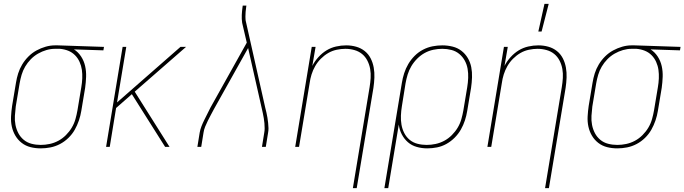

<svg xmlns="http://www.w3.org/2000/svg" viewBox="-20 -764 3561 999"><path d="M192 8Q164 8 138.5 1.5Q113 -5 93 -20.5Q73 -36 60 -58Q47 -80 41.5 -105.5Q36 -131 37.5 -158.5Q39 -186 43 -213L63 -333Q67 -358 74.5 -382Q82 -406 95.5 -428.5Q109 -451 128 -470Q147 -489 170 -501.5Q193 -514 217.5 -521Q242 -528 266 -528H281L521 -520L518 -502L365 -507Q387 -493 402 -470Q417 -447 423 -420Q429 -393 428 -364.5Q427 -336 423 -307L403 -187Q399 -162 390.5 -137Q382 -112 369 -89Q356 -66 336 -46.5Q316 -27 292 -14.5Q268 -2 242.5 3Q217 8 192 8ZM192 -10Q215 -10 238.5 -15Q262 -20 283.5 -31.5Q305 -43 323 -61Q341 -79 353.5 -100Q366 -121 372.5 -144Q379 -167 383 -190L403 -310Q407 -333 408 -356Q409 -379 406 -400.5Q403 -422 394 -442Q385 -462 370 -477Q355 -492 335 -500Q315 -508 292 -510H266Q244 -510 221.5 -503.5Q199 -497 178 -485Q157 -473 140 -455.5Q123 -438 111 -417.5Q99 -397 92.5 -375Q86 -353 82 -330L62 -210Q59 -186 57.5 -161.5Q56 -137 60.5 -114Q65 -91 75.5 -71Q86 -51 103.5 -36.5Q121 -22 144 -16Q167 -10 192 -10Z M839 0 666 -274 584 -202 551 0H532L618 -520H637L589 -231L919 -520H948L681 -287L862 0Z M1007 0 1019 -74Q1022 -91 1028.5 -107.5Q1035 -124 1043 -140Q1051 -156 1059 -172Q1067 -188 1075 -204L1264 -542L1240 -645Q1237 -665 1238 -686Q1239 -707 1242 -728L1243 -735H1262L1261 -728Q1259 -715 1258 -702.5Q1257 -690 1257 -678Q1257 -671 1257.5 -663.5Q1258 -656 1260 -649L1360 -204Q1367 -178 1371.5 -151.5Q1376 -125 1377 -97Q1377 -91 1376.5 -85Q1376 -79 1375 -74L1363 0H1343L1355 -74Q1356 -79 1356.5 -85Q1357 -91 1357 -96Q1357 -123 1352.5 -149Q1348 -175 1342 -200L1271 -514L1093 -196Q1085 -181 1077 -166Q1069 -151 1061.5 -136Q1054 -121 1047.5 -105Q1041 -89 1039 -74L1027 0Z M1816 215 1903 -310Q1907 -334 1908.5 -358Q1910 -382 1906 -405Q1902 -428 1891.5 -448.5Q1881 -469 1864 -483Q1847 -497 1824 -503.5Q1801 -510 1777 -510Q1755 -510 1731.5 -505Q1708 -500 1687.5 -488Q1667 -476 1649.5 -458.5Q1632 -441 1620 -420Q1608 -399 1601 -376.5Q1594 -354 1591 -331L1536 0H1516L1602 -520H1622L1605 -421Q1617 -445 1636.5 -466.5Q1656 -488 1679 -502Q1702 -516 1728.5 -522Q1755 -528 1781 -528Q1808 -528 1833 -521Q1858 -514 1877.5 -498.5Q1897 -483 1908.5 -460.5Q1920 -438 1924.5 -412.5Q1929 -387 1928 -360.5Q1927 -334 1923 -307L1836 215Z M1980 215 2071 -333Q2075 -358 2083 -383Q2091 -408 2104.5 -431Q2118 -454 2137.5 -473.5Q2157 -493 2181 -505.5Q2205 -518 2230.5 -523Q2256 -528 2281 -528Q2309 -528 2335 -521.5Q2361 -515 2381 -499.5Q2401 -484 2414 -462Q2427 -440 2432 -414.5Q2437 -389 2436 -361.5Q2435 -334 2431 -307L2411 -187Q2407 -162 2399 -137.5Q2391 -113 2378 -90Q2365 -67 2345.5 -47.5Q2326 -28 2302.5 -15Q2279 -2 2253.5 3Q2228 8 2203 8Q2175 8 2148.5 0.5Q2122 -7 2102.5 -24Q2083 -41 2070.5 -65Q2058 -89 2055 -116L2000 215ZM2200 -10Q2223 -10 2246.5 -15Q2270 -20 2291.5 -31.5Q2313 -43 2331 -61Q2349 -79 2361.5 -100Q2374 -121 2380.5 -144Q2387 -167 2391 -190L2411 -310Q2415 -334 2416 -358.5Q2417 -383 2413 -406Q2409 -429 2398 -449Q2387 -469 2369.5 -483.5Q2352 -498 2329 -504Q2306 -510 2281 -510Q2258 -510 2234.5 -505Q2211 -500 2190 -488.5Q2169 -477 2151 -459Q2133 -441 2120.5 -420Q2108 -399 2101 -376Q2094 -353 2090 -330L2071 -211Q2067 -187 2066 -162.5Q2065 -138 2069 -115Q2073 -92 2083.5 -71.5Q2094 -51 2111.5 -36.5Q2129 -22 2152 -16Q2175 -10 2200 -10Z M2816 215 2903 -310Q2907 -334 2908.5 -358Q2910 -382 2906 -405Q2902 -428 2891.5 -448.5Q2881 -469 2864 -483Q2847 -497 2824 -503.5Q2801 -510 2777 -510Q2755 -510 2731.5 -505Q2708 -500 2687.5 -488Q2667 -476 2649.5 -458.5Q2632 -441 2620 -420Q2608 -399 2601 -376.5Q2594 -354 2591 -331L2536 0H2516L2602 -520H2622L2605 -421Q2617 -445 2636.5 -466.5Q2656 -488 2679 -502Q2702 -516 2728.5 -522Q2755 -528 2781 -528Q2808 -528 2833 -521Q2858 -514 2877.5 -498.5Q2897 -483 2908.5 -460.5Q2920 -438 2924.5 -412.5Q2929 -387 2928 -360.5Q2927 -334 2923 -307L2836 215ZM2781 -600 2813 -744H2835L2798 -600Z M3192 8Q3164 8 3138.5 1.5Q3113 -5 3093 -20.5Q3073 -36 3060 -58Q3047 -80 3041.5 -105.5Q3036 -131 3037.5 -158.5Q3039 -186 3043 -213L3063 -333Q3067 -358 3074.5 -382Q3082 -406 3095.5 -428.5Q3109 -451 3128 -470Q3147 -489 3170 -501.5Q3193 -514 3217.5 -521Q3242 -528 3266 -528H3281L3521 -520L3518 -502L3365 -507Q3387 -493 3402 -470Q3417 -447 3423 -420Q3429 -393 3428 -364.5Q3427 -336 3423 -307L3403 -187Q3399 -162 3390.5 -137Q3382 -112 3369 -89Q3356 -66 3336 -46.5Q3316 -27 3292 -14.5Q3268 -2 3242.5 3Q3217 8 3192 8ZM3192 -10Q3215 -10 3238.5 -15Q3262 -20 3283.5 -31.5Q3305 -43 3323 -61Q3341 -79 3353.5 -100Q3366 -121 3372.5 -144Q3379 -167 3383 -190L3403 -310Q3407 -333 3408 -356Q3409 -379 3406 -400.5Q3403 -422 3394 -442Q3385 -462 3370 -477Q3355 -492 3335 -500Q3315 -508 3292 -510H3266Q3244 -510 3221.5 -503.5Q3199 -497 3178 -485Q3157 -473 3140 -455.5Q3123 -438 3111 -417.5Q3099 -397 3092.5 -375Q3086 -353 3082 -330L3062 -210Q3059 -186 3057.5 -161.5Q3056 -137 3060.5 -114Q3065 -91 3075.5 -71Q3086 -51 3103.5 -36.5Q3121 -22 3144 -16Q3167 -10 3192 -10Z"/></svg>

Font: Iosevka Term Curly Thin
Style: Italic
Weight: 100
Italic angle: -9°
Designer: Belleve Invis
Foundry: Belleve Invis
Version: Version 32.3.0